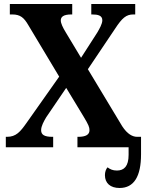

<svg xmlns="http://www.w3.org/2000/svg" viewBox="-20 -734 726 957"><path d="M9 0H245V-52H241C200 -52 185 -63 185 -85C185 -106 199 -130 210 -149L310 -296L396 -154C422 -111 426 -100 426 -85C426 -63 408 -52 370 -52H366V0H621V38C621 94 599 116 563 116C542 116 529 110 516 100C508 109 503 123 503 139C503 179 530 203 576 203C648 203 683 145 683 35V-52H664C641 -52 615 -65 589 -105L418 -389L553 -590C589 -645 609 -662 645 -662H654V-714H435V-662H439C468 -662 490 -657 490 -633C490 -615 476 -591 465 -572L384 -446L307 -574C293 -597 283 -618 283 -632C283 -648 293 -662 336 -662H340V-714H29V-662H41C82 -662 100 -645 121 -609L275 -352L112 -121C81 -77 60 -52 15 -52H9Z"/></svg>

Font: Noto Serif SemiCondensed
Style: Bold
Weight: 700
Width: 4
Designer: Monotype Design Team
Foundry: Monotype Imaging Inc.
Version: Version 2.015